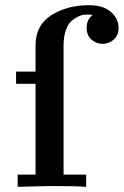

<svg xmlns="http://www.w3.org/2000/svg" viewBox="-20 -720 477 740"><path d="M42 -397V-444H117V-545Q117 -623 178 -661.5Q239 -700 323 -700Q378 -700 407.5 -674Q437 -648 437 -613Q437 -584 418.5 -567.5Q400 -551 375 -551Q352 -551 333 -567Q314 -583 314 -613Q314 -645 337 -662Q330 -664 320 -664Q310 -664 300 -662.5Q290 -661 276 -653.5Q262 -646 251 -634.5Q240 -623 232.5 -599.5Q225 -576 225 -545V-47H312V0Q276 -3 174 -3Q153 -3 48 0V-47H117V-397Z"/></svg>

Font: CMU Serif
Style: Bold
Weight: 700
Version: Version 0.7.0